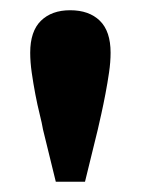

<svg xmlns="http://www.w3.org/2000/svg" viewBox="-20 -749 275 375"><path d="M117 -729Q154 -729 175 -708.5Q196 -688 196 -646Q196 -628 193 -607.5Q190 -587 186 -566Q182 -545 178 -527Q174 -509 171 -496L146 -394H89L64 -496Q62 -508 57.5 -526Q53 -544 49 -565Q45 -586 42 -607Q39 -628 39 -646Q39 -688 60 -708.5Q81 -729 117 -729Z"/></svg>

Font: Source Serif 4 18pt
Style: Bold
Weight: 700
Designer: Frank Grießhammer
Foundry: Adobe Systems Incorporated
Version: Version 4.004;hotconv 1.0.116;makeotfexe 2.5.65601